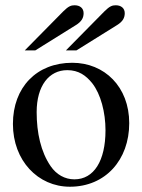

<svg xmlns="http://www.w3.org/2000/svg" viewBox="-20 -698 540 728"><path d="M380 -204C380 -88 336 -18 262 -18C226 -18 194 -36 172 -68C135 -122 119 -194 119 -273C119 -373 166 -432 235 -432C278 -432 306 -412 330 -382C362 -341 380 -272 380 -204ZM470 -231C470 -369 376 -460 254 -460C119 -460 29 -367 29 -228C29 -89 124 10 245 10C380 10 470 -92 470 -231ZM74 -507H114L268 -603C289 -616 297 -630 297 -648C297 -667 283 -678 263 -678C250 -678 240 -675 220 -655ZM230 -507H270L424 -603C445 -616 453 -630 453 -648C453 -667 439 -678 419 -678C406 -678 396 -675 376 -655Z"/></svg>

Font: XITS
Style: Regular
Weight: 400
Designer: MicroPress Inc., with final additions and corrections provided by Coen Hoffman, Elsevier (retired)
Version: Version 1.302